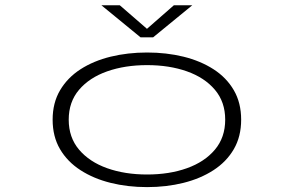

<svg xmlns="http://www.w3.org/2000/svg" viewBox="-20 -716 1140 746"><path d="M551.5 11Q476 11 409.8 -5.5Q343.5 -22 292.8 -54.8Q242 -87.5 213.2 -136.5Q184.5 -185.5 184.5 -251Q184.5 -316.5 213.5 -365.5Q242.5 -414.5 293 -447Q343.5 -479.5 410 -495.8Q476.5 -512 551.5 -512Q626.5 -512 692.8 -495.8Q759 -479.5 809.5 -447Q860 -414.5 888.5 -365.5Q917 -316.5 917 -251Q917 -185.5 888.5 -136.5Q860 -87.5 809.5 -54.8Q759 -22 692.8 -5.5Q626.5 11 551.5 11ZM551.5 -38Q638 -38 706.5 -62.5Q775 -87 815 -134.5Q855 -182 855 -251Q855 -320 815 -367.2Q775 -414.5 706.2 -438.8Q637.5 -463 551.5 -463Q465.5 -463 396.5 -438.8Q327.5 -414.5 287.2 -367.2Q247 -320 247 -251Q247 -182 287.2 -134.5Q327.5 -87 396.2 -62.5Q465 -38 551.5 -38ZM374 -695.5H445.5L551 -604L655.5 -695.5H727L575 -571H526Z"/></svg>

Font: Trispace Expanded ExtraLight
Style: Regular
Weight: 200
Width: 7
Designer: Tyler Finck
Foundry: Etcetera Type Company
Version: Version 1.210; ttfautohint (v1.8.3)